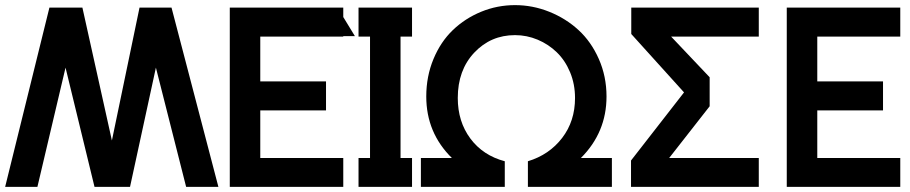

<svg xmlns="http://www.w3.org/2000/svg" viewBox="-25 -730 3556 750"><path d="M-4.9 0 168 -700.2H296.9L412.1 -181.2L520 -700.2H645L828.1 0H702.1L584 -465.8L482.9 0H344.2L231 -465.8L121.1 0Z M872.6 0V-700.2H1315.9V-586.9H991.7V-412.1H1248.5V-298.8H991.7V-112.8H1315.9V0Z M1375.5 0V-112.8H1420.4V-586.9H1375.5V-700.2H1584.5V-586.9H1539.6V-112.8H1584.5V0ZM1152.3 -650.9 1293.5 -700.2 1361.3 -588.9H1186.5Z M1946.8 0H1619.1V-112.8H1740.2Q1640.1 -211.4 1640.1 -353Q1640.1 -431.6 1668.2 -499.3Q1696.3 -566.9 1743.9 -612.5Q1791.5 -658.2 1854.5 -684.1Q1917.5 -710 1986.8 -710Q2055.7 -710 2120.4 -684.1Q2185.1 -658.2 2234.6 -612.8Q2284.2 -567.4 2314.2 -499.5Q2344.2 -431.6 2344.2 -353Q2344.2 -212.9 2244.1 -112.8H2365.2V0H2037.1V-100.1Q2120.6 -125.5 2170.9 -191.2Q2221.2 -256.8 2221.2 -347.2Q2221.2 -401.4 2201.9 -447.8Q2182.6 -494.1 2150.1 -525.6Q2117.7 -557.1 2075.2 -575Q2032.7 -592.8 1986.8 -592.8Q1892.1 -592.8 1827.6 -524.4Q1763.2 -456.1 1763.2 -347.2Q1763.2 -254.9 1812.5 -188.7Q1861.8 -122.6 1946.8 -100.1Z M2596.7 -586.9 2747.1 -428.2V-314.9L2588.9 -112.8H2939V0H2439.9V-103L2647 -369.1L2440.9 -597.2V-700.2H2939V-586.9Z M3048.3 0V-700.2H3491.7V-586.9H3167.5V-412.1H3424.3V-298.8H3167.5V-112.8H3491.7V0Z"/></svg>

Font: Cakra Normal
Style: Regular
Weight: 400
Designer: Lucia Kollert, Vojtech Kollert
Foundry: OoM Type
Version: Version 1.000;Glyphs 3.1.1 (3148)